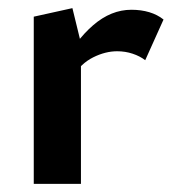

<svg xmlns="http://www.w3.org/2000/svg" viewBox="-20 -452 423 472"><path d="M63 0V-411L158 -432L179 -346V0ZM159 -264 133 -289Q165 -352 209 -390Q253 -428 303 -428Q327 -428 347 -422Q367 -416 382 -404L337 -304Q324 -314 306 -320Q288 -326 268 -326Q239 -326 209 -311Q179 -296 159 -264Z"/></svg>

Font: Ysabeau
Style: Bold
Weight: 700
Designer: Christian Thalmann (Catharsis Fonts)
Version: Version 2.000;gftools[0.9.27.dev2+g8671c4b]